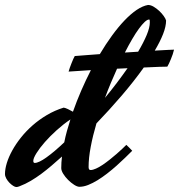

<svg xmlns="http://www.w3.org/2000/svg" viewBox="-90 -731 725 778"><path d="M269 -54.2Q269 -42 276.9 -42Q286.1 -42 299.1 -47.9Q312 -53.7 326.2 -63.2Q340.3 -72.8 355 -84.5Q369.6 -96.2 382.6 -107.4Q395.5 -118.7 405.8 -128.4Q416 -138.2 421.9 -144Q426.8 -139.6 433.6 -132.8Q440.4 -126 445.8 -120.1Q433.1 -107.4 417 -91.8Q400.9 -76.2 382.6 -59.8Q364.3 -43.5 344.5 -28.1Q324.7 -12.7 305.2 -0.7Q285.6 11.2 267.1 18.6Q248.5 25.9 231.9 25.9Q223.1 25.9 210.4 17.8Q197.8 9.8 186 -2Q174.3 -13.7 166.3 -26.6Q158.2 -39.6 158.2 -49.8Q158.2 -72.3 161.1 -96.7Q139.2 -77.1 118.7 -59.6Q98.1 -42 77.4 -26.6Q56.6 -11.2 34.9 1.7Q13.2 14.6 -11.2 23.9Q-18.6 26.9 -23.9 26.9Q-28.8 26.9 -36.6 22Q-44.4 17.1 -51.8 9.5Q-59.1 2 -64.5 -7.6Q-69.8 -17.1 -69.8 -25.9Q-69.8 -45.9 -62.3 -70.6Q-54.7 -95.2 -40.3 -121.3Q-25.9 -147.5 -5.1 -173.6Q15.6 -199.7 42 -222.9Q68.4 -246.1 100.1 -264.9Q131.8 -283.7 168 -294.9Q174.8 -293.9 185.5 -288.8Q196.3 -283.7 205.6 -278.3Q220.7 -321.3 239 -363.5Q257.3 -405.8 278.3 -446.8L188 -440.9Q189.5 -446.8 192.6 -455.8Q195.8 -464.8 199.5 -474.1Q203.1 -483.4 206.8 -491.7Q210.4 -500 212.9 -503.9Q230 -505.4 256.1 -507.3Q282.2 -509.3 314.5 -511.7Q338.4 -551.8 363.8 -586.7Q389.2 -621.6 414.3 -647.9Q439.5 -674.3 463.6 -690.7Q487.8 -707 509.8 -710.9Q520.5 -710.9 532.5 -703.9Q544.4 -696.8 555.2 -686.8Q565.9 -676.8 573.5 -666Q581.1 -655.3 583 -647.9Q583 -624 570.8 -593Q558.6 -562 537.1 -525.9Q569.3 -527.8 590.6 -528.8Q611.8 -529.8 615.2 -529.8Q613.3 -521 609.9 -511Q606.4 -501 602.5 -491.5Q598.6 -481.9 594.7 -473.6Q590.8 -465.3 587.9 -460.9Q580.6 -460.9 555.9 -460.2Q531.2 -459.5 492.7 -457.5Q452.6 -401.4 402.6 -343Q352.5 -284.7 300.8 -231Q286.1 -181.2 277.6 -136Q269 -90.8 269 -54.2ZM50.8 -70.8Q66.9 -70.8 98.6 -93.5Q130.4 -116.2 170.4 -154.3Q174.8 -176.8 181.2 -200Q187.5 -223.1 195.3 -247.1Q167 -228 139.9 -203.6Q112.8 -179.2 91.8 -155.3Q70.8 -131.3 57.9 -110.6Q44.9 -89.8 44.9 -79.1Q44.9 -70.8 50.8 -70.8ZM416 -518.1Q430.2 -519 443.1 -519.8Q456.1 -520.5 469.7 -521.5Q491.7 -558.6 504.4 -589.1Q517.1 -619.6 517.1 -640.1Q517.1 -643.1 516.8 -647.5Q516.6 -651.9 514.2 -651.9Q506.8 -651.9 496.3 -642.1Q485.8 -632.3 472.9 -614.7Q460 -597.2 445.6 -572.5Q431.2 -547.9 416 -518.1ZM384.3 -452.6Q371.6 -424.3 359.1 -394.8Q346.7 -365.2 335.4 -334.5Q360.4 -364.7 383.3 -395Q406.2 -425.3 426.8 -454.6Z"/></svg>

Font: Yesteryear
Style: Regular
Weight: 400
Designer: Astigmatic (AOETI)
Foundry: Astigmatic (AOETI)
Version: Version 1.000